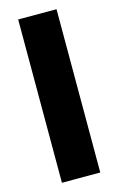

<svg xmlns="http://www.w3.org/2000/svg" viewBox="-111 -755 496 803"><g transform="rotate(-15 136.5 -353.5)"><path d="M219.7 0H53.7V-707H219.7Z"/></g></svg>

Font: Pretendard GOV ExtraBold
Style: Regular
Weight: 800
Designer: Base glyphs from Inter by Rasmus Andersson; Hangeul glyphs from Noto Sans CJK(Source Han Sans) by Jang Soo-young and Kan
Foundry: Kil Hyung-jin
Version: Version 1.309